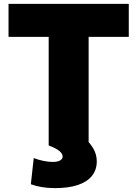

<svg xmlns="http://www.w3.org/2000/svg" viewBox="-20 -750 708 990"><path d="M231 0V-560H24V-730H644V-560H437V0ZM264 220Q193 220 139 200L154 65Q177 74 203.5 79.5Q230 85 252 85Q269 85 280 81.5Q291 78 297 72Q303 66 303 57Q303 42 285.5 28Q268 14 231 0L406 -50Q444 -14 461.5 16.5Q479 47 479 82Q479 126 454 157Q429 188 381 204Q333 220 264 220Z"/></svg>

Font: M PLUS 1 Black
Style: Regular
Weight: 900
Designer: Coji Morishita
Foundry: UNDERFOREST DESIGN
Version: Version 1.001